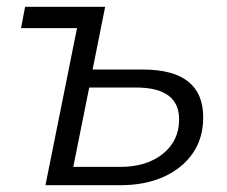

<svg xmlns="http://www.w3.org/2000/svg" viewBox="-20 -546 668 566"><path d="M401 -341Q579 -341 579 -200Q579 -139 548.5 -94.5Q518 -50 463 -25Q408 0 334 0H114L207 -463H42L54 -526H290L253 -341ZM334 -54Q412 -54 460 -92.5Q508 -131 508 -194Q508 -288 381 -288H243L196 -54Z"/></svg>

Font: Montserrat
Style: Italic
Weight: 400
Italic angle: -11.3°
Designer: Julieta Ulanovsky
Foundry: Julieta Ulanovsky
Version: Version 9.000; ttfautohint (v1.8.4.7-5d5b)